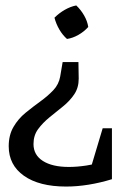

<svg xmlns="http://www.w3.org/2000/svg" viewBox="-20 -510 459 705"><path d="M223 175Q124 175 68 135.5Q12 96 12 27Q12 -14 29.5 -44Q47 -74 74 -96Q101 -118 128 -137.5Q155 -157 175.5 -178.5Q196 -200 201 -229L210 -282H268L269 -221Q269 -188 252.5 -163.5Q236 -139 211 -119Q186 -99 161.5 -79Q137 -59 120 -36Q103 -13 103 19Q103 59 137.5 81Q172 103 233 103Q293 103 371 82L391 148Q349 161 306 168Q263 175 223 175ZM301 148 357 -39H391V148ZM226 -367Q210 -381 198 -401.5Q186 -422 180 -445Q197 -462 218 -474Q239 -486 260 -490Q277 -474 289 -453Q301 -432 304 -411Q289 -394 268 -382Q247 -370 226 -367Z"/></svg>

Font: Piazzolla 24pt Medium
Style: Regular
Weight: 500
Designer: Juan Pablo del Peral
Foundry: Huerta Tipografica
Version: Version 2.005